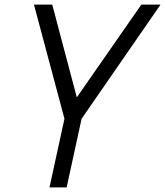

<svg xmlns="http://www.w3.org/2000/svg" viewBox="-20 -820 722 840"><path d="M196.5 0 262 -300.5 128.5 -800H208.5L316 -394L598.5 -800H682.5L337 -300.5L271.5 0Z"/></svg>

Font: Victor Mono Thin
Style: Italic
Weight: 100
Italic angle: -12°
Monospace: yes
Designer: Rune Bjørnerås
Version: Version 1.561;gftools[0.9.30]